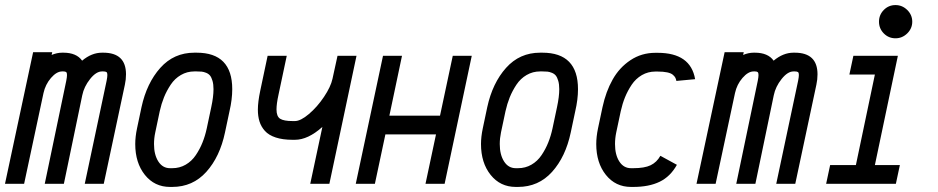

<svg xmlns="http://www.w3.org/2000/svg" viewBox="-42 -718 3664 750"><path d="M-22.5 0 87.4 -514.2H162.1L159.7 -503.4Q180.7 -512.2 200.7 -512.2H205.6Q256.8 -512.2 278.8 -481Q315.9 -512.2 356.4 -512.2H361.3Q450.2 -512.2 450.2 -427.7Q450.2 -407.2 445.8 -387.2L363.3 0H289.1L374.5 -402.8Q377.4 -417.5 377.4 -425.3Q377.4 -434.1 373.8 -436.5Q370.1 -439 361.3 -439H356.4Q333.5 -439 309.8 -409.2Q286.1 -379.4 279.3 -345.7L207.5 0H132.8L216.8 -402.3Q219.7 -417 219.7 -424.8Q219.7 -433.6 216.6 -436.3Q213.4 -439 205.6 -439H200.7Q179.2 -439 157.2 -413.6Q135.3 -388.2 127.9 -354.5L52.2 0Z M726.1 -512.2Q865.2 -512.2 865.2 -369.6Q865.2 -329.6 854.5 -283.7L836.9 -200.7Q816.9 -105.5 763.9 -46.6Q710.9 12.2 630.9 12.2H622.1Q561.5 12.2 523.9 -34.9Q486.3 -82 486.3 -155.3Q486.3 -183.6 493.2 -216.3L510.7 -299.3Q531.2 -393.6 584.2 -452.9Q637.2 -512.2 717.3 -512.2ZM792 -369.6Q792 -388.7 788.1 -402.1Q784.2 -415.5 778.6 -422.6Q772.9 -429.7 763.2 -433.6Q753.4 -437.5 745.8 -438.2Q738.3 -439 726.1 -439H717.3Q688.5 -439 664.6 -425Q640.6 -411.1 624.8 -387.2Q608.9 -363.3 598.6 -337.9Q588.4 -312.5 582 -283.7L564.5 -200.7Q559.6 -177.7 559.6 -155.3Q559.6 -113.8 576.4 -87.4Q593.3 -61 622.1 -61H630.9Q659.7 -61 683.3 -74.7Q707 -88.4 722.9 -112.1Q738.8 -135.7 749 -161.4Q759.3 -187 765.6 -216.3L783.2 -299.3Q792 -340.3 792 -369.6Z M1101.1 -171.9Q1062.5 -171.9 1035.2 -180.9Q1007.8 -189.9 992.9 -206.5Q978 -223.1 971.7 -243.4Q965.3 -263.7 965.3 -289.6Q965.3 -319.8 974.6 -363.8L1003.4 -500H1078.1L1045.9 -348.1Q1038.1 -312.5 1038.1 -290.5Q1038.1 -263.2 1052.2 -254.2Q1066.4 -245.1 1101.1 -245.1H1109.9Q1132.3 -245.1 1164.8 -272.7Q1197.3 -300.3 1223.6 -339.6Q1250 -378.9 1256.8 -410.2L1276.4 -500H1350.6L1244.6 0H1169.9L1217.3 -222.2Q1161.1 -171.9 1109.9 -171.9Z M1422.4 0H1347.7L1454.1 -500H1528.3L1479 -266.1H1676.8L1726.6 -500H1800.8L1694.8 0H1620.1L1661.1 -192.9H1463.4Z M2076.7 -512.2Q2215.8 -512.2 2215.8 -369.6Q2215.8 -329.6 2205.1 -283.7L2187.5 -200.7Q2167.5 -105.5 2114.5 -46.6Q2061.5 12.2 1981.4 12.2H1972.7Q1912.1 12.2 1874.5 -34.9Q1836.9 -82 1836.9 -155.3Q1836.9 -183.6 1843.8 -216.3L1861.3 -299.3Q1881.8 -393.6 1934.8 -452.9Q1987.8 -512.2 2067.9 -512.2ZM2142.6 -369.6Q2142.6 -388.7 2138.7 -402.1Q2134.8 -415.5 2129.2 -422.6Q2123.5 -429.7 2113.8 -433.6Q2104 -437.5 2096.4 -438.2Q2088.9 -439 2076.7 -439H2067.9Q2039.1 -439 2015.1 -425Q1991.2 -411.1 1975.3 -387.2Q1959.5 -363.3 1949.2 -337.9Q1939 -312.5 1932.6 -283.7L1915 -200.7Q1910.2 -177.7 1910.2 -155.3Q1910.2 -113.8 1927 -87.4Q1943.8 -61 1972.7 -61H1981.4Q2010.3 -61 2033.9 -74.7Q2057.6 -88.4 2073.5 -112.1Q2089.4 -135.7 2099.6 -161.4Q2109.9 -187 2116.2 -216.3L2133.8 -299.3Q2142.6 -340.3 2142.6 -369.6Z M2600.1 -401.9Q2598.6 -409.7 2595.9 -414.8Q2593.3 -419.9 2586.2 -426Q2579.1 -432.1 2564.2 -435.3Q2549.3 -438.5 2526.9 -438.5H2518.1Q2489.3 -438.5 2465.3 -424.6Q2441.4 -410.6 2425.5 -387Q2409.7 -363.3 2399.4 -337.9Q2389.2 -312.5 2382.8 -283.7L2365.2 -200.7Q2360.4 -177.7 2360.4 -155.3Q2360.4 -113.3 2377.2 -87.2Q2394 -61 2422.9 -61H2431.6Q2475.6 -61 2499.5 -72.5Q2523.4 -84 2537.6 -109.4L2602.1 -74.2Q2576.7 -28.3 2534.9 -8.1Q2493.2 12.2 2431.6 12.2H2422.9Q2362.3 12.2 2324.7 -34.9Q2287.1 -82 2287.1 -155.3Q2287.1 -183.6 2293.9 -216.3L2311.5 -299.3Q2324.7 -360.4 2351.1 -407.2Q2377.4 -454.1 2420.7 -482.9Q2463.9 -511.7 2518.1 -511.7H2526.9Q2655.8 -511.7 2673.3 -408.7Z M2678.7 0 2788.6 -514.2H2863.3L2860.8 -503.4Q2881.8 -512.2 2901.9 -512.2H2906.7Q2958 -512.2 2980 -481Q3017.1 -512.2 3057.6 -512.2H3062.5Q3151.4 -512.2 3151.4 -427.7Q3151.4 -407.2 3147 -387.2L3064.5 0H2990.2L3075.7 -402.8Q3078.6 -417.5 3078.6 -425.3Q3078.6 -434.1 3075 -436.5Q3071.3 -439 3062.5 -439H3057.6Q3034.7 -439 3011 -409.2Q2987.3 -379.4 2980.5 -345.7L2908.7 0H2834L2918 -402.3Q2920.9 -417 2920.9 -424.8Q2920.9 -433.6 2917.7 -436.3Q2914.6 -439 2906.7 -439H2901.9Q2880.4 -439 2858.4 -413.6Q2836.4 -388.2 2829.1 -354.5L2753.4 0Z M3456.1 -698.2Q3482.4 -698.2 3502 -679Q3521.5 -659.7 3521.5 -633.3Q3521.5 -606.9 3502 -587.6Q3482.4 -568.4 3456.1 -568.4Q3429.2 -568.4 3410.4 -587.4Q3391.6 -606.4 3391.6 -633.3Q3391.6 -660.2 3410.4 -679.2Q3429.2 -698.2 3456.1 -698.2ZM3457.5 0H3185.1L3200.7 -73.2H3301.3L3375.5 -426.8H3275.9L3291.5 -500H3465.3L3375.5 -73.2H3473.1Z"/></svg>

Font: Anka/Coder Narrow
Style: Italic
Weight: 400
Width: 3
Italic angle: -12°
Monospace: yes
Version: Version 001.100